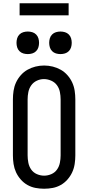

<svg xmlns="http://www.w3.org/2000/svg" viewBox="-20 -1147 540 1175"><path d="M250 8Q223 8 197 3Q171 -2 148 -15Q125 -28 107 -48.5Q89 -69 78 -93Q67 -117 63 -143.5Q59 -170 59 -196V-539Q59 -565 63 -591.5Q67 -618 78 -642Q89 -666 107 -686.5Q125 -707 148 -720Q171 -733 197 -739.5Q223 -746 250 -746Q277 -746 303 -739.5Q329 -733 352 -720Q375 -707 393 -686.5Q411 -666 422 -642Q433 -618 437 -591.5Q441 -565 441 -539V-196Q441 -170 437 -143.5Q433 -117 422 -93Q411 -69 393 -48.5Q375 -28 352 -15Q329 -2 303 3Q277 8 250 8ZM250 -72Q273 -72 294.5 -81.5Q316 -91 329 -109.5Q342 -128 346.5 -151Q351 -174 351 -196V-539Q351 -561 346.5 -584Q342 -607 328.5 -625.5Q315 -644 293 -653.5Q271 -663 249 -663Q226 -663 205 -653Q184 -643 171 -624.5Q158 -606 153.5 -583.5Q149 -561 149 -539V-196Q149 -174 153.5 -151Q158 -128 171 -109.5Q184 -91 205.5 -81.5Q227 -72 250 -72ZM350 -816Q336 -816 322.5 -820Q309 -824 299 -834Q289 -844 285 -857.5Q281 -871 281 -885Q281 -899 285 -912.5Q289 -926 299 -936Q309 -946 322.5 -950Q336 -954 350 -954Q364 -954 377.5 -950Q391 -946 401 -936Q411 -926 415 -912.5Q419 -899 419 -885Q419 -871 415 -857.5Q411 -844 401 -834Q391 -824 377.5 -820Q364 -816 350 -816ZM150 -816Q136 -816 122.5 -820Q109 -824 99 -834Q89 -844 85 -857.5Q81 -871 81 -885Q81 -899 85 -912.5Q89 -926 99 -936Q109 -946 122.5 -950Q136 -954 150 -954Q164 -954 177.5 -950Q191 -946 201 -936Q211 -926 215 -912.5Q219 -899 219 -885Q219 -871 215 -857.5Q211 -844 201 -834Q191 -824 177.5 -820Q164 -816 150 -816ZM100 -1053V-1127H400V-1053Z"/></svg>

Font: Iosevka Slab Medium
Style: Regular
Weight: 500
Monospace: yes
Designer: Belleve Invis
Foundry: Belleve Invis
Version: Version 11.1.1; ttfautohint (v1.8.3)